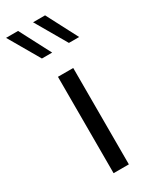

<svg xmlns="http://www.w3.org/2000/svg" viewBox="-235 -824 694 872"><g transform="rotate(-30 112.0 -388.0)"><path d="M115.2 -613.8H61.5L-32.7 -776.4H30.3ZM256.8 -613.8H203.1L108.9 -776.4H171.9ZM83 -505.4H163.1V0H83Z"/></g></svg>

Font: Estedad-FD Regular
Style: FD-Regular
Weight: 400
Designer: Amin Abedi
Version: Version 7.3